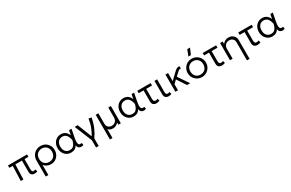

<svg xmlns="http://www.w3.org/2000/svg" viewBox="240 -2613 7105 4681"><g transform="rotate(-30 3792.0 -272.0)"><path d="M502.5 14Q454.5 14 423.2 -13.8Q392 -41.5 392 -102.5V-417.5H206.5L192 0H118.5L133 -417.5H38V-485H575.5V-417.5H465V-137.5Q465 -90.5 475.5 -72.2Q486 -54 514.5 -54Q541 -54 568.5 -66L584 -2.5Q565 5 544 9.5Q523 14 502.5 14Z M700 210V-241Q700 -312 732.8 -371Q765.5 -430 823.2 -465Q881 -500 955.5 -500Q1033.5 -500 1091.5 -465.2Q1149.5 -430.5 1181.5 -372Q1213.5 -313.5 1213.5 -242.5Q1213.5 -172 1181.8 -113.5Q1150 -55 1094 -20Q1038 15 965 15Q905 15 853.8 -10.2Q802.5 -35.5 774 -77.5V210ZM955.5 -53.5Q1008.5 -53.5 1049.5 -76.8Q1090.5 -100 1113.8 -142.2Q1137 -184.5 1137 -242.5Q1137 -300.5 1113.5 -342.8Q1090 -385 1049.2 -408.2Q1008.5 -431.5 955.5 -431.5Q902.5 -431.5 861.5 -408.2Q820.5 -385 797.2 -342.8Q774 -300.5 774 -242.5Q774 -184.5 797.2 -142.2Q820.5 -100 861.5 -76.8Q902.5 -53.5 955.5 -53.5Z M1533 15Q1461.5 15 1408 -19.5Q1354.5 -54 1324.5 -112.5Q1294.5 -171 1294.5 -242.5Q1294.5 -314.5 1324.2 -372.8Q1354 -431 1407 -465.5Q1460 -500 1530 -500Q1611.5 -500 1661 -457.8Q1710.5 -415.5 1732 -355L1757 -485H1827L1783.5 -260Q1766 -171.5 1770.8 -124.5Q1775.5 -77.5 1800.5 -63.5Q1825.5 -49.5 1870 -61L1880 2.5Q1812.5 27.5 1764.8 2Q1717 -23.5 1712 -86.5Q1685.5 -37.5 1641.8 -11.2Q1598 15 1533 15ZM1537 -53.5Q1590.5 -53.5 1623.8 -78.5Q1657 -103.5 1676.2 -145.5Q1695.5 -187.5 1707 -238.5Q1702 -258 1693.2 -290Q1684.5 -322 1666.2 -354.5Q1648 -387 1616 -409.2Q1584 -431.5 1533.5 -431.5Q1459.5 -431.5 1415.2 -380.5Q1371 -329.5 1371 -242.5Q1371 -155.5 1416 -104.5Q1461 -53.5 1537 -53.5Z M2117 210V6L1917 -485H2000.5L2160 -80Q2208 -154 2249.8 -258.8Q2291.5 -363.5 2311 -495L2389 -480Q2362.5 -335 2310 -215.2Q2257.5 -95.5 2191 -4V210Z M2507.5 210V-485H2581.5V-192Q2581.5 -124 2622 -89.5Q2662.5 -55 2722 -55Q2758.5 -55 2790.2 -73.2Q2822 -91.5 2841.5 -124.5Q2861 -157.5 2861 -201V-485H2935V0H2865V-61.5Q2833 -22.5 2794.2 -3.8Q2755.5 15 2711.5 15Q2670.5 15 2636 2Q2601.5 -11 2579.5 -42.5V210Z M3294 15Q3222.5 15 3169 -19.5Q3115.5 -54 3085.5 -112.5Q3055.5 -171 3055.5 -242.5Q3055.5 -314.5 3085.2 -372.8Q3115 -431 3168 -465.5Q3221 -500 3291 -500Q3372.5 -500 3422 -457.8Q3471.5 -415.5 3493 -355L3518 -485H3588L3544.5 -260Q3527 -171.5 3531.8 -124.5Q3536.5 -77.5 3561.5 -63.5Q3586.5 -49.5 3631 -61L3641 2.5Q3573.5 27.5 3525.8 2Q3478 -23.5 3473 -86.5Q3446.5 -37.5 3402.8 -11.2Q3359 15 3294 15ZM3298 -53.5Q3351.5 -53.5 3384.8 -78.5Q3418 -103.5 3437.2 -145.5Q3456.5 -187.5 3468 -238.5Q3463 -258 3454.2 -290Q3445.5 -322 3427.2 -354.5Q3409 -387 3377 -409.2Q3345 -431.5 3294.5 -431.5Q3220.5 -431.5 3176.2 -380.5Q3132 -329.5 3132 -242.5Q3132 -155.5 3177 -104.5Q3222 -53.5 3298 -53.5Z M3933.5 14Q3882.5 14 3849 -14.5Q3815.5 -43 3815.5 -108V-417H3678.5V-485H4054.5V-417H3889.5V-146.5Q3889.5 -93.5 3903 -74Q3916.5 -54.5 3948 -54.5Q3977 -54.5 4009 -68.5L4026 -5.5Q3979.5 14 3933.5 14Z M4279.5 14Q4228.5 14 4195 -14Q4161.5 -42 4161.5 -103V-485H4235.5V-138.5Q4235.5 -91 4248.2 -72.5Q4261 -54 4293 -54Q4313.5 -54 4343.5 -66.5L4360.5 -3Q4340 4.5 4319.2 9.2Q4298.5 14 4279.5 14Z M4470.5 0V-485H4544.5V-256.5L4667 -375Q4707 -413.5 4739 -442Q4771 -470.5 4801.2 -484Q4831.5 -497.5 4866.5 -491L4872 -423.5Q4831 -431.5 4798.2 -405.5Q4765.5 -379.5 4716.5 -331L4684.5 -300L4887 0H4798.5L4631.5 -254L4544.5 -169V0Z M5215 15Q5141 15 5082.5 -20.2Q5024 -55.5 4990.5 -114Q4957 -172.5 4957 -242.5Q4957 -312.5 4990.5 -371Q5024 -429.5 5082.5 -464.8Q5141 -500 5215 -500Q5289.5 -500 5347.8 -464.8Q5406 -429.5 5439.5 -371Q5473 -312.5 5473 -242.5Q5473 -172.5 5439.5 -114Q5406 -55.5 5347.8 -20.2Q5289.5 15 5215 15ZM5215 -53.5Q5268 -53.5 5309 -76.8Q5350 -100 5373.2 -142.2Q5396.5 -184.5 5396.5 -242.5Q5396.5 -300.5 5373.2 -342.8Q5350 -385 5309 -408.2Q5268 -431.5 5215 -431.5Q5162 -431.5 5121 -408.2Q5080 -385 5056.8 -342.8Q5033.5 -300.5 5033.5 -242.5Q5033.5 -184.5 5057 -142.2Q5080.5 -100 5121.2 -76.8Q5162 -53.5 5215 -53.5ZM5175 -585 5240.5 -754.5H5318L5245 -585Z M5775.5 14Q5724.5 14 5691 -14.5Q5657.5 -43 5657.5 -108V-417H5520.5V-485H5896.5V-417H5731.5V-146.5Q5731.5 -93.5 5745 -74Q5758.5 -54.5 5790 -54.5Q5819 -54.5 5851 -68.5L5868 -5.5Q5821.5 14 5775.5 14Z M6365 210V-301.5Q6365 -359 6328.2 -394.8Q6291.5 -430.5 6228.5 -430.5Q6187.5 -430.5 6154.5 -411.8Q6121.5 -393 6102 -360Q6082.5 -327 6082.5 -283V0H6008.5V-485H6082.5V-416Q6115 -460.5 6157.8 -480.2Q6200.5 -500 6245 -500Q6310 -500 6353 -473.5Q6396 -447 6417.5 -406.5Q6439 -366 6439 -324V210Z M6776.5 14Q6725.5 14 6692 -14.5Q6658.5 -43 6658.5 -108V-417H6521.5V-485H6897.5V-417H6732.5V-146.5Q6732.5 -93.5 6746 -74Q6759.5 -54.5 6791 -54.5Q6820 -54.5 6852 -68.5L6869 -5.5Q6822.5 14 6776.5 14Z M7199.5 15Q7128 15 7074.5 -19.5Q7021 -54 6991 -112.5Q6961 -171 6961 -242.5Q6961 -314.5 6990.8 -372.8Q7020.5 -431 7073.5 -465.5Q7126.5 -500 7196.5 -500Q7278 -500 7327.5 -457.8Q7377 -415.5 7398.5 -355L7423.5 -485H7493.5L7450 -260Q7432.5 -171.5 7437.2 -124.5Q7442 -77.5 7467 -63.5Q7492 -49.5 7536.5 -61L7546.5 2.5Q7479 27.5 7431.2 2Q7383.5 -23.5 7378.5 -86.5Q7352 -37.5 7308.2 -11.2Q7264.5 15 7199.5 15ZM7203.5 -53.5Q7257 -53.5 7290.2 -78.5Q7323.5 -103.5 7342.8 -145.5Q7362 -187.5 7373.5 -238.5Q7368.5 -258 7359.8 -290Q7351 -322 7332.8 -354.5Q7314.5 -387 7282.5 -409.2Q7250.5 -431.5 7200 -431.5Q7126 -431.5 7081.8 -380.5Q7037.5 -329.5 7037.5 -242.5Q7037.5 -155.5 7082.5 -104.5Q7127.5 -53.5 7203.5 -53.5Z"/></g></svg>

Font: Geologica ExtraLight
Style: Regular
Weight: 200
Designer: Sindre Bremnes, Frode Helland
Foundry: Monokrom Skriftforlag AS
Version: Version 1.010; ttfautohint (v1.8.4.7-5d5b);gftools[0.9.28]